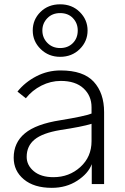

<svg xmlns="http://www.w3.org/2000/svg" viewBox="-20 -859 583 896"><path d="M104.5 -127Q104.5 -87.9 137.7 -60.1Q170.9 -32.2 229.5 -32.2Q302.7 -32.2 355 -79.6Q407.2 -127 407.2 -200.2V-281.2Q363.3 -267.6 260.7 -252Q178.7 -238.3 141.6 -208Q104.5 -177.7 104.5 -127ZM43.9 -123Q43.9 -193.4 96.2 -236.8Q148.4 -280.3 261.7 -297.9Q375 -316.4 407.2 -329.1V-358.4Q407.2 -412.1 369.6 -446.8Q332 -481.4 263.7 -481.4Q216.8 -481.4 173.3 -459.5Q129.9 -437.5 100.6 -400.4L61.5 -431.6Q96.7 -475.6 149.4 -502.9Q202.1 -530.3 262.7 -530.3Q369.1 -530.3 417.5 -477.5Q465.8 -424.8 465.8 -335.9V0H408.2V-92.8Q391.6 -48.8 340.3 -15.6Q289.1 17.6 221.7 17.6Q138.7 17.6 91.3 -22Q43.9 -61.5 43.9 -123ZM132.8 -716.8Q132.8 -767.6 168.9 -803.2Q205.1 -838.9 260.7 -838.9Q316.4 -838.9 352.5 -802.7Q388.7 -766.6 388.7 -716.8Q388.7 -666 352.1 -629.9Q315.4 -593.8 260.7 -593.8Q207 -593.8 169.9 -629.9Q132.8 -666 132.8 -716.8ZM177.7 -716.8Q177.7 -682.6 201.2 -658.7Q224.6 -634.8 260.7 -634.8Q296.9 -634.8 319.8 -657.7Q342.8 -680.7 342.8 -716.8Q342.8 -751 320.3 -774.4Q297.9 -797.9 260.7 -797.9Q223.6 -797.9 200.7 -773.9Q177.7 -750 177.7 -716.8Z"/></svg>

Font: Gothic A1 Light
Style: Regular
Weight: 300
Version: Version 2.50